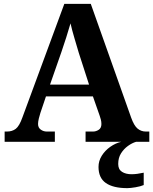

<svg xmlns="http://www.w3.org/2000/svg" viewBox="-20 -734 793 994"><path d="M4 0V-53H16Q43 -53 61.5 -67Q80 -81 96 -126L313 -714H450L659 -125Q674 -83 692.5 -68Q711 -53 735 -53H753V0H423V-53H462Q477 -53 491 -62Q505 -71 505 -92Q505 -104 502 -115.5Q499 -127 496 -135L461 -235H218L189 -149Q185 -137 181 -120.5Q177 -104 177 -92Q177 -73 191 -63Q205 -53 222 -53H264V0ZM239 -296H441L388 -460Q378 -494 365.5 -536Q353 -578 345 -613Q336 -581 323 -540.5Q310 -500 298 -465ZM639 240Q566 240 528 213.5Q490 187 490 130Q490 99 507 72Q524 45 551 26Q578 7 608 0H685Q664 6 642.5 21.5Q621 37 606.5 60Q592 83 592 115Q592 143 611.5 155.5Q631 168 661 168Q675 168 690.5 166Q706 164 724 160V224Q708 231 681.5 235.5Q655 240 639 240Z"/></svg>

Font: Noto Serif Vithkuqi
Style: Bold
Weight: 700
Version: Version 1.005